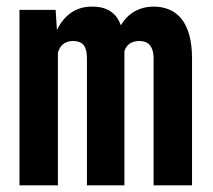

<svg xmlns="http://www.w3.org/2000/svg" viewBox="-20 -558 640 578"><path d="M147.5 -528.3H38.6V0H154.3V-400.9Q156.7 -407.2 159.9 -413.1Q163.1 -418.9 167.5 -422.9Q173.8 -428.7 181.6 -431.6Q189.5 -434.6 199.7 -434.6Q209 -434.6 216.8 -432.1Q224.6 -429.7 230.5 -423.8Q235.8 -418 238.8 -407.5Q241.7 -397 241.7 -381.8V0H354.5V-391.1Q354.5 -396 354.5 -399.2Q354.5 -402.3 354.5 -403.8Q356.4 -410.6 360.1 -416Q363.8 -421.4 369.1 -425.8Q375 -429.7 382.3 -432.1Q389.6 -434.6 398.9 -434.6Q408.2 -434.6 416 -432.1Q423.8 -429.7 429.7 -423.8Q435.5 -417.5 439 -407Q442.4 -396.5 442.4 -381.3V0H558.1V-380.9Q558.1 -423.3 549.6 -453.4Q541 -483.4 525.4 -502.4Q509.8 -521 488.8 -529.5Q467.8 -538.1 443.4 -538.1Q423.8 -538.1 407.7 -533.2Q391.6 -528.3 378.4 -519.5Q368.2 -512.7 359.4 -503.2Q350.6 -493.7 343.8 -481.9Q339.4 -494.1 333 -503.7Q326.7 -513.2 317.9 -520Q306.6 -529.3 291.5 -533.7Q276.4 -538.1 257.3 -538.1Q219.7 -538.1 193.1 -519Q166.5 -500 151.4 -467.3Z"/></svg>

Font: Roboto Mono SemiBold
Style: Regular
Weight: 600
Monospace: yes
Designer: Google
Version: Version 3.000